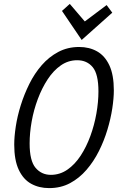

<svg xmlns="http://www.w3.org/2000/svg" viewBox="-20 -950 604 985"><path d="M232 15Q180 15 139.5 -7.5Q99 -30 76 -79.5Q53 -129 53 -208Q53 -249 61 -301.5Q69 -354 86.5 -410Q104 -466 130.5 -519.5Q157 -573 194 -615.5Q231 -658 279 -683.5Q327 -709 386 -709Q438 -709 478 -686.5Q518 -664 541 -615Q564 -566 564 -486Q564 -446 556 -393.5Q548 -341 531 -284.5Q514 -228 487.5 -175Q461 -122 424 -79Q387 -36 339.5 -10.5Q292 15 232 15ZM241 -53Q287 -53 325.5 -79.5Q364 -106 393.5 -151Q423 -196 443.5 -252Q464 -308 474.5 -367.5Q485 -427 485 -481Q485 -570 455.5 -605.5Q426 -641 376 -641Q330 -641 292 -614.5Q254 -588 224.5 -543Q195 -498 174 -442Q153 -386 142.5 -327Q132 -268 132 -214Q132 -125 162.5 -89Q193 -53 241 -53ZM399 -745 298 -894 338 -930 415 -840 527 -924 556 -885Z"/></svg>

Font: Ubuntu Sans Mono
Style: Italic
Weight: 400
Italic angle: -13.5°
Monospace: yes
Designer: Dalton Maag Ltd
Foundry: Dalton Maag Ltd
Version: Version 1.006